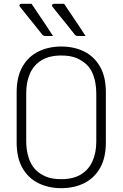

<svg xmlns="http://www.w3.org/2000/svg" viewBox="-20 -963 640 1003"><path d="M300 -720Q367 -720 419.5 -694Q472 -668 502.5 -615Q533 -562 533 -481V-219Q533 -138 502.5 -85Q472 -32 419.5 -6Q367 20 300 20Q234 20 181 -6Q128 -32 97.5 -85Q67 -138 67 -219V-481Q67 -562 97.5 -615Q128 -668 181 -694Q234 -720 300 -720ZM117 -224Q117 -179 129.5 -139.5Q142 -100 168 -74Q190 -53 221 -40Q252 -27 300 -27Q362 -27 402.5 -51.5Q443 -76 463 -120.5Q483 -165 483 -224V-476Q483 -506 477.5 -534Q472 -562 461 -585.5Q450 -609 432 -626Q410 -647 379 -660Q348 -673 300 -673Q238 -673 197.5 -648.5Q157 -624 137 -580Q117 -536 117 -476ZM145 -943Q166 -912 184 -885Q202 -858 220 -831.5Q238 -805 257 -775Q251 -775 244.5 -775Q238 -775 231 -775Q224 -775 217 -775Q211 -775 206.5 -777.5Q202 -780 200 -783Q173 -818 156 -838.5Q139 -859 123.5 -878.5Q108 -898 84 -928Q80 -933 82.5 -938Q85 -943 91 -943Q101 -943 108.5 -943Q116 -943 125 -943Q134 -943 145 -943ZM315 -943Q336 -912 354 -885Q372 -858 390 -831.5Q408 -805 427 -775Q421 -775 414.5 -775Q408 -775 401 -775Q394 -775 387 -775Q381 -775 376.5 -777.5Q372 -780 370 -783Q343 -818 326 -838.5Q309 -859 293.5 -878.5Q278 -898 254 -928Q250 -933 252.5 -938Q255 -943 261 -943Q271 -943 278.5 -943Q286 -943 295 -943Q304 -943 315 -943Z"/></svg>

Font: Recursive Monospace Light
Style: Regular
Weight: 300
Version: Version 1.047